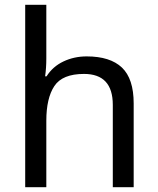

<svg xmlns="http://www.w3.org/2000/svg" viewBox="-20 -780 658 800"><path d="M173 -537Q173 -497 168 -462H174Q200 -503 244.5 -524Q289 -545 341 -545Q439 -545 488 -498.5Q537 -452 537 -349V0H450V-343Q450 -472 330 -472Q240 -472 206.5 -421.5Q173 -371 173 -277V0H85V-760H173Z"/></svg>

Font: Noto Sans Carian
Style: Regular
Weight: 400
Designer: Monotype Design Team
Foundry: Monotype Imaging Inc.
Version: Version 2.002; ttfautohint (v1.8.4.7-5d5b)